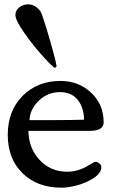

<svg xmlns="http://www.w3.org/2000/svg" viewBox="-20 -848 526 881"><path d="M232.4 -536.1Q221.2 -541 177.2 -589.4Q133.3 -637.7 92 -696.3Q50.8 -754.9 50.8 -778.8Q50.8 -800.8 68.6 -814.5Q86.4 -828.1 109.4 -828.1Q130.9 -828.1 148.4 -814.2Q166 -800.3 171.9 -782.7Q198.2 -706.1 224.6 -608.4Q238.8 -555.2 239.3 -545.4V-543ZM257.3 -476.6Q340.8 -476.6 398.2 -422.6Q455.6 -368.7 455.6 -287.1Q455.6 -247.6 393.1 -247.6H110.4Q111.3 -168.5 161.6 -114.3Q211.9 -60.1 288.6 -60.1Q339.4 -60.1 387.2 -89.8Q412.6 -105.5 418.5 -105.5Q426.8 -105.5 435.8 -98.4Q444.8 -91.3 444.8 -81.1Q444.8 -54.2 410.4 -31.5Q376 -8.8 334.5 2.2Q293 13.2 261.7 13.2Q150.9 13.2 83.3 -53.2Q15.6 -119.6 15.6 -229.5Q15.6 -339.4 83.7 -408Q151.9 -476.6 257.3 -476.6ZM365.7 -298.8Q364.7 -355 336.4 -390.1Q308.1 -425.3 254.9 -425.3Q199.2 -425.3 158.4 -386.2Q117.7 -347.2 115.2 -296.9H229.5Q305.7 -296.9 365.7 -298.8Z"/></svg>

Font: Corben
Style: Regular
Weight: 400
Designer: vernon adams
Foundry: vernon adams
Version: Version 1.100